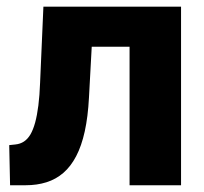

<svg xmlns="http://www.w3.org/2000/svg" viewBox="-20 -548 604 568"><path d="M407.7 -528.3V-409.7H147V-528.3ZM515.6 -528.3V0H363.3V-528.3ZM108.4 -528.3H257.8L243.2 -259.3Q240.2 -202.1 230.7 -159.2Q221.2 -116.2 205.3 -85.9Q189.5 -55.7 167.5 -36.6Q145.5 -17.6 117.4 -8.8Q89.4 0 56.2 0H9.8L7.3 -118.7L25.4 -120.6Q40 -122.1 51 -129.4Q62 -136.7 70.1 -150.4Q78.1 -164.1 84 -185.5Q89.8 -207 93.5 -236.1Q97.2 -265.1 98.6 -303.2Z"/></svg>

Font: Roboto ExtraBold
Style: Regular
Weight: 800
Designer: Christian Robertson
Foundry: Google
Version: Version 3.009; 2024